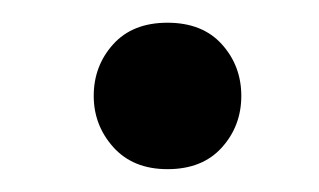

<svg xmlns="http://www.w3.org/2000/svg" viewBox="-20 -143 281 169"><path d="M127.4 5.9Q97.2 5.9 79.8 -13.4Q62.5 -32.7 62.5 -58.6Q62.5 -85 79.6 -104Q96.7 -123 127.4 -123Q158.2 -123 175.3 -104Q192.4 -85 192.4 -58.6Q192.4 -32.2 175.3 -13.2Q158.2 5.9 127.4 5.9Z"/></svg>

Font: Oxygen
Style: Regular
Weight: 400
Designer: Vernon Adams
Foundry: Vernon Adams
Version: Version Release 0.2.3 webfont; ttfautohint (v0.93.3-1d66) -l